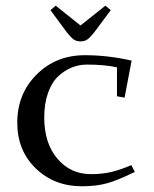

<svg xmlns="http://www.w3.org/2000/svg" viewBox="-20 -651 544 678"><path d="M41 -217.8Q41 -319.8 109.4 -387.9Q177.7 -456.1 279.8 -456.1Q360.4 -456.1 444.8 -437L419.9 -306.2L393.1 -311V-413.1Q350.6 -422.9 287.1 -422.9Q259.3 -422.9 233.9 -412.8Q208.5 -402.8 185.8 -381.8Q163.1 -360.8 149.7 -323.2Q136.2 -285.6 136.2 -235.8Q136.2 -145.5 182.6 -90.8Q229 -36.1 300.8 -36.1Q341.8 -36.1 374 -43.9Q406.2 -51.8 443.8 -67.9L456.1 -43.9Q397.5 -15.1 359.4 -4.2Q321.3 6.8 269 6.8Q171.9 6.8 106.4 -56.2Q41 -119.1 41 -217.8ZM158.2 -615.2 176.8 -630.9 264.2 -561 352.1 -630.9 371.1 -615.2 313 -537.1Q297.9 -518.1 288.3 -511.5Q278.8 -504.9 264.2 -504.9Q250 -504.9 240.5 -511.5Q231 -518.1 215.8 -537.1Z"/></svg>

Font: Dehuti
Style: Bold
Weight: 700
Version: Version 1.2